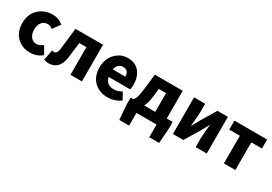

<svg xmlns="http://www.w3.org/2000/svg" viewBox="26 -1484 3653 2583"><g transform="rotate(30 1852.5 -193.0)"><path d="M323.2 13.7Q199.2 13.7 119.6 -66.4Q40 -146.5 40 -284.2Q40 -420.9 127 -502Q213.9 -583 338.9 -583Q434.6 -583 504.9 -522.5L421.9 -408.2Q384.8 -439.5 348.6 -439.5Q290 -439.5 255.9 -397.5Q221.7 -355.5 221.7 -284.2Q221.7 -214.8 255.4 -172.4Q289.1 -129.9 342.8 -129.9Q392.6 -129.9 442.4 -169.9L509.8 -52.7Q435.5 13.7 323.2 13.7Z M612.3 13.7Q578.1 13.7 542 1L571.3 -159.2Q592.8 -154.3 600.6 -154.3Q649.4 -154.3 660.2 -235.4L698.2 -569.3H1127V0H949.2V-429.7H838.9Q812.5 -212.9 808.6 -184.6Q779.3 13.7 612.3 13.7Z M1526.4 13.7Q1400.4 13.7 1318.8 -66.4Q1237.3 -146.5 1237.3 -284.2Q1237.3 -417 1317.9 -500Q1398.4 -583 1506.8 -583Q1625 -583 1688 -506.8Q1751 -430.7 1751 -307.6Q1751 -257.8 1743.2 -232.4H1409.2Q1431.6 -122.1 1550.8 -122.1Q1610.4 -122.1 1670.9 -158.2L1730.5 -50.8Q1640.6 13.7 1526.4 13.7ZM1406.2 -347.7H1600.6Q1600.6 -447.3 1510.7 -447.3Q1471.7 -447.3 1443.4 -421.9Q1415 -396.5 1406.2 -347.7Z M2073.2 -429.7 2059.6 -304.7Q2047.9 -201.2 2013.7 -138.7H2186.5V-429.7ZM2365.2 -138.7H2457V-22.5L2440.4 197.3H2287.1V0H1974.6V197.3H1822.3L1803.7 -22.5V-138.7H1840.8Q1863.3 -151.4 1878.4 -193.4Q1893.6 -235.4 1906.2 -345.7L1931.6 -569.3H2365.2Z M2541 0V-569.3H2712.9V-420.9Q2712.9 -387.7 2696.3 -219.7H2701.2Q2709 -235.4 2732.9 -278.3Q2756.8 -321.3 2765.6 -338.9L2904.3 -569.3H3066.4V0H2894.5V-148.4Q2894.5 -177.7 2911.1 -348.6H2907.2Q2897.5 -331.1 2873.5 -288.1Q2849.6 -245.1 2841.8 -230.5L2702.1 0Z M3333 0V-429.7H3168V-569.3H3675.8V-429.7H3510.7V0Z"/></g></svg>

Font: Gen Shin Gothic Heavy
Style: Bold
Weight: 900
Designer: [Source Han Sans]
Ryoko NISHIZUKA  (kana & ideographs); Paul D. Hunt (Latin, Greek & Cyrillic); Wenlong ZHANG  (bopomofo
Version: Version 1.002.20150607